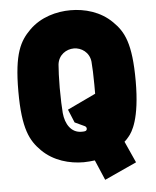

<svg xmlns="http://www.w3.org/2000/svg" viewBox="-56 -759 739 911"><g transform="rotate(-5 313.5 -304.0)"><path d="M367 8 408 104 561 34 515 -68C524 -76 525 -77 536 -90C553 -110 593 -169 593 -350C593 -531 561 -588 511 -637C456 -692 381 -712 314 -712C247 -712 171 -692 116 -637C67 -588 34 -531 34 -350C34 -169 67 -112 116 -63C171 -8 247 12 314 12C328 12 352 10 367 8ZM316 -133C267 -133 240 -176 235 -229C233 -250 231 -301 231 -350C231 -394 233 -436 235 -460C240 -506 278 -530 314 -530C349 -530 387 -506 392 -460C394 -436 396 -394 396 -350V-307L261 -243L287 -180L334 -158C345 -153 345 -136 332 -134C327 -133 321 -133 316 -133Z"/></g></svg>

Font: Finlandica Black
Style: Regular
Weight: 900
Designer: Niklas Ekholm, Juho Hiilivirta, Jaakko Suomalainen
Foundry: Helsinki Type Studio
Version: Version 2.000;Glyphs 3.2 (3202)